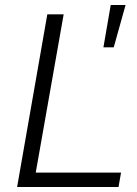

<svg xmlns="http://www.w3.org/2000/svg" viewBox="-20 -743 546 763"><path d="M391 -555H432L479 -723H420ZM48 0H451L461 -57H122L233 -686H168Z"/></svg>

Font: Archivo ExtraLight
Style: Italic
Weight: 200
Italic angle: -10°
Designer: Hector Gatti
Foundry: Omnibus-Type
Version: Version 2.001